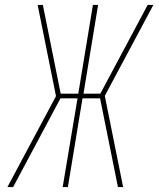

<svg xmlns="http://www.w3.org/2000/svg" viewBox="-20 -755 640 775"><path d="M10 0 206 -367 132 -735H153L225 -377H296L355 -735H376L317 -377H385L576 -735H599L403 -368L477 0H456L384 -358H313L254 0H233L293 -358H224L33 0Z"/></svg>

Font: Iosevka SS04 Th Ex Obl
Style: Regular
Weight: 100
Width: 7
Italic angle: -9°
Monospace: yes
Designer: Belleve Invis
Foundry: Belleve Invis
Version: Version 19.0.0; ttfautohint (v1.8.4)